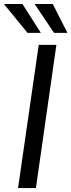

<svg xmlns="http://www.w3.org/2000/svg" viewBox="-34 -964 366 984"><path d="M164.5 -734H255L150 0H58.5ZM311.5 -795.5H243L143.5 -943.5H236.5ZM81 -943.5 175.5 -795.5H107L-14 -943.5Z"/></svg>

Font: 1883 Sans
Style: Italic
Weight: 400
Italic angle: -8°
Designer: 1883 Sans project is a fork of Public Sans.
Version: Version 1.009